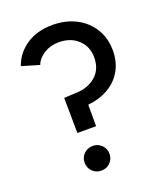

<svg xmlns="http://www.w3.org/2000/svg" viewBox="-135 -802 775 907"><g transform="rotate(-20 253.0 -349.0)"><path d="M172 -192 170 -369 228 -372Q290 -373 329.5 -407Q369 -441 369 -501Q369 -555 332 -590Q295 -625 235 -625Q193 -625 160.5 -604.5Q128 -584 117 -554L29 -580Q49 -639 103 -675.5Q157 -712 235 -712Q302 -712 353.5 -685Q405 -658 434 -610.5Q463 -563 463 -501Q463 -445 438.5 -401.5Q414 -358 369.5 -332Q325 -306 266 -300V-192ZM219 14Q192 14 174 -4Q156 -22 156 -48Q156 -74 174 -92Q192 -110 219 -110Q245 -110 263 -92Q281 -74 281 -48Q281 -22 263 -4Q245 14 219 14Z"/></g></svg>

Font: Figtree Light Medium
Style: Regular
Weight: 500
Version: Version 2.001;gftools[0.9.30]